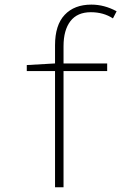

<svg xmlns="http://www.w3.org/2000/svg" viewBox="-20 -796 540 816"><path d="M475.6 -748 460 -717.8Q419.9 -744.1 366.2 -744.1Q308.6 -744.1 279.3 -706.1Q250 -668 250 -599.6V-526.4H435.5V-494.1H250V0H213.9V-494.1H93.8V-519.5L213.9 -526.4V-603.5Q213.9 -689.5 254.9 -732.9Q295.9 -776.4 368.2 -776.4Q423.8 -776.4 475.6 -748Z"/></svg>

Font: GenEi Gothic M ExtraLight
Style: Regular
Weight: 200
Designer: o_tamon (Modified); [Source Han Sans]
Ryoko NISHIZUKA  (kana & ideographs); Paul D. Hunt (Latin, Greek & Cyrillic); Wenl
Version: Version 1.1a;Original Version 1.004